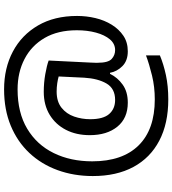

<svg xmlns="http://www.w3.org/2000/svg" viewBox="28 -782 843 939"><g transform="rotate(-90 449.5 -312.5)"><path d="M841 -357Q841 -311 830.5 -267Q820 -223 798 -187.5Q776 -152 744 -130.5Q712 -109 668 -109Q622 -109 595.5 -135.5Q569 -162 563 -196H558Q540 -159 505 -134Q470 -109 417 -109Q341 -109 299.5 -160Q258 -211 258 -295Q258 -361 284 -411.5Q310 -462 357.5 -491Q405 -520 470 -520Q514 -520 556.5 -512.5Q599 -505 623 -496L613 -293Q612 -275 612 -267.5Q612 -260 612 -257Q612 -205 630.5 -188Q649 -171 674 -171Q705 -171 726.5 -196.5Q748 -222 759.5 -264.5Q771 -307 771 -358Q771 -451 733.5 -515.5Q696 -580 630.5 -614Q565 -648 482 -648Q368 -648 289.5 -601Q211 -554 170.5 -471.5Q130 -389 130 -283Q130 -135 208 -56Q286 23 433 23Q494 23 549.5 9.5Q605 -4 648 -20V48Q605 66 551.5 77.5Q498 89 433 89Q315 89 231 45Q147 1 102.5 -81.5Q58 -164 58 -280Q58 -373 87 -452.5Q116 -532 171 -590.5Q226 -649 304.5 -681.5Q383 -714 482 -714Q586 -714 667 -671Q748 -628 794.5 -548Q841 -468 841 -357ZM336 -293Q336 -229 361.5 -200Q387 -171 430 -171Q486 -171 510.5 -213Q535 -255 539 -322L545 -447Q532 -451 512 -454Q492 -457 471 -457Q422 -457 392 -433Q362 -409 349 -371.5Q336 -334 336 -293Z"/></g></svg>

Font: Noto Sans Gunjala Gondi
Style: Regular
Weight: 400
Designer: Ek Type
Foundry: Ek Type
Version: Version 1.004